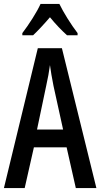

<svg xmlns="http://www.w3.org/2000/svg" viewBox="-20 -960 512 980"><path d="M367 0 320 -208H153L106 0H0L173 -714H296L472 0ZM253 -522Q247 -553 242.5 -578.5Q238 -604 235 -628Q232 -605 227 -577Q222 -549 216 -523L169 -299H302ZM283 -940Q299 -907 324.5 -866Q350 -825 376 -791V-780H322Q302 -798 279.5 -821.5Q257 -845 235 -872Q212 -845 189 -820.5Q166 -796 149 -780H94V-791Q120 -825 146.5 -867Q173 -909 187 -940Z"/></svg>

Font: Noto Sans Telugu ExtraCondensed Medium
Style: Regular
Weight: 500
Width: 2
Designer: Jelle Bosma - Monotype Design Team
Foundry: Monotype Imaging Inc.
Version: Version 2.005; ttfautohint (v1.8.4.7-5d5b)